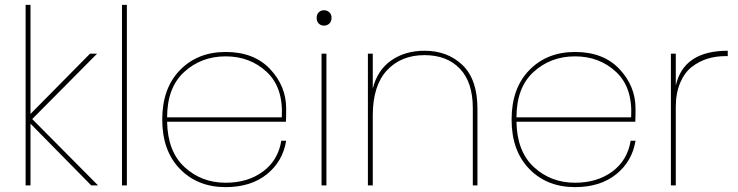

<svg xmlns="http://www.w3.org/2000/svg" viewBox="-20 -760 3023 787"><path d="M85 0V-740H105V-293L349 -540H378L112 -272L382 0H354L105 -253V0Z M480 0V-740H500V0Z M665 -279H1135Q1142 -401 1073.5 -465Q1005 -529 905 -529Q805 -529 735 -465Q665 -401 665 -279ZM1153 -183Q1139 -98 1073.5 -45.5Q1008 7 905 7Q790 7 717.5 -67.5Q645 -142 645 -270Q645 -398 717.5 -472.5Q790 -547 905 -547Q1021 -547 1087 -477Q1153 -407 1153 -315Q1153 -279 1152 -261H665Q667 -139 736.5 -75Q806 -11 905 -11Q996 -11 1058 -57Q1120 -103 1133 -183Z M1298 0V-540H1318V0ZM1278 -687Q1278 -701 1286.5 -709.5Q1295 -718 1308 -718Q1321 -718 1330 -709.5Q1339 -701 1339 -687Q1339 -672 1330 -663.5Q1321 -655 1308 -655Q1295 -655 1286.5 -663.5Q1278 -672 1278 -687Z M1918 0V-317Q1918 -423 1865 -478.5Q1812 -534 1720 -534Q1624 -534 1566 -471.5Q1508 -409 1508 -287V0H1488V-540H1508V-397Q1527 -473 1584 -512.5Q1641 -552 1720 -552Q1815 -552 1876 -493Q1937 -434 1937 -315V0Z M2097 -279H2567Q2574 -401 2505.5 -465Q2437 -529 2337 -529Q2237 -529 2167 -465Q2097 -401 2097 -279ZM2585 -183Q2571 -98 2505.5 -45.5Q2440 7 2337 7Q2222 7 2149.5 -67.5Q2077 -142 2077 -270Q2077 -398 2149.5 -472.5Q2222 -547 2337 -547Q2453 -547 2519 -477Q2585 -407 2585 -315Q2585 -279 2584 -261H2097Q2099 -139 2168.5 -75Q2238 -11 2337 -11Q2428 -11 2490 -57Q2552 -103 2565 -183Z M2750 -321V0H2730V-540H2750V-409Q2782 -552 2963 -552V-530H2954Q2915 -530 2880.5 -519.5Q2846 -509 2816 -486Q2786 -463 2768 -420.5Q2750 -378 2750 -321Z"/></svg>

Font: SVN-Poppins Thin
Style: Regular
Weight: 100
Designer: Ninad Kale (Devanagari), Jonny Pinhorn (Latin)
Foundry: Indian Type Foundry
Version: Version 3.002 2017